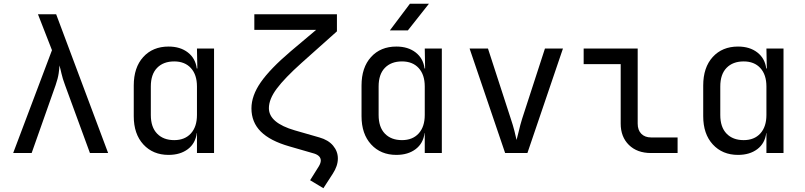

<svg xmlns="http://www.w3.org/2000/svg" viewBox="-20 -805 4234 1010"><path d="M49.3 0 253.4 -541 179.7 -730H275.4L548.8 0H453.1L322.3 -356.9Q309.1 -392.1 303.2 -418.9Q297.4 -445.8 292.5 -460.9Q292.5 -445.8 288.6 -418.9Q284.7 -392.1 272.5 -356.9L146.5 0Z M866.7 9.8Q784.7 9.8 734.1 -45.2Q683.6 -100.1 683.6 -193.8V-355Q683.6 -450.2 733.6 -505.1Q783.7 -560.1 866.7 -560.1Q928.2 -560.1 968.3 -529.1Q1008.3 -498 1015.1 -444.8H1018.1L1016.1 -549.8H1106V0H1016.1V-105H1015.1Q1008.3 -50.8 968.3 -20.5Q928.2 9.8 866.7 9.8ZM896.5 -67.9Q952.1 -67.9 984.1 -103Q1016.1 -138.2 1016.1 -200.2V-350.1Q1016.1 -412.1 984.1 -447Q952.1 -481.9 896.5 -481.9Q839.4 -481.9 806.4 -448Q773.4 -414.1 773.4 -350.1V-200.2Q773.4 -136.2 806.4 -102.1Q839.4 -67.9 896.5 -67.9Z M1681.2 185.1 1611.3 143.1 1657.2 69.8Q1667 53.7 1667.5 40Q1667.5 14.2 1633.3 2.9L1501.5 -35.2Q1400.9 -64 1351.8 -113Q1302.7 -162.1 1302.7 -234.9Q1302.7 -301.8 1351.8 -372.3Q1400.9 -442.9 1509.3 -535.2L1643.1 -647.9H1317.9V-730H1752.4V-640.1L1566.4 -474.1Q1477.1 -394 1435.8 -338.6Q1394.5 -283.2 1394.5 -235.8Q1394.5 -158.7 1531.2 -119.1L1660.2 -82Q1707 -68.8 1732.2 -38.8Q1757.3 -8.8 1757.3 28.8Q1757.3 67.9 1730.5 108.9Z M2030.8 -645 2136.2 -785.2H2236.3L2125.5 -645ZM2064.9 9.8Q1982.9 9.8 1932.4 -45.2Q1881.8 -100.1 1881.8 -193.8V-355Q1881.8 -450.2 1931.9 -505.1Q1981.9 -560.1 2064.9 -560.1Q2126.5 -560.1 2166.5 -529.1Q2206.5 -498 2213.4 -444.8H2216.3L2214.4 -549.8H2304.2V0H2214.4V-105H2213.4Q2206.5 -50.8 2166.5 -20.5Q2126.5 9.8 2064.9 9.8ZM2094.7 -67.9Q2150.4 -67.9 2182.4 -103Q2214.4 -138.2 2214.4 -200.2V-350.1Q2214.4 -412.1 2182.4 -447Q2150.4 -481.9 2094.7 -481.9Q2037.6 -481.9 2004.6 -448Q1971.7 -414.1 1971.7 -350.1V-200.2Q1971.7 -136.2 2004.6 -102.1Q2037.6 -67.9 2094.7 -67.9Z M2637.2 0 2450.2 -549.8H2546.9L2667 -180.2Q2678.2 -147 2686 -116.7Q2693.8 -86.4 2697.3 -68.8Q2702.1 -85.9 2709.5 -116.7Q2716.3 -147 2726.6 -180.2L2846.7 -549.8H2941.4L2754.4 0Z M3404.8 0Q3331.5 0 3288.3 -42.5Q3245.1 -85 3245.1 -154.8V-467.8H3050.3V-549.8H3334.5V-154.8Q3334.5 -120.6 3353.5 -101.3Q3372.6 -82 3404.8 -82H3544.4V0Z M3862.3 9.8Q3780.3 9.8 3729.7 -45.2Q3679.2 -100.1 3679.2 -193.8V-355Q3679.2 -450.2 3729.2 -505.1Q3779.3 -560.1 3862.3 -560.1Q3923.8 -560.1 3963.9 -529.1Q4003.9 -498 4010.7 -444.8H4013.7L4011.7 -549.8H4101.6V0H4011.7V-105H4010.7Q4003.9 -50.8 3963.9 -20.5Q3923.8 9.8 3862.3 9.8ZM3892.1 -67.9Q3947.8 -67.9 3979.7 -103Q4011.7 -138.2 4011.7 -200.2V-350.1Q4011.7 -412.1 3979.7 -447Q3947.8 -481.9 3892.1 -481.9Q3835 -481.9 3802 -448Q3769 -414.1 3769 -350.1V-200.2Q3769 -136.2 3802 -102.1Q3835 -67.9 3892.1 -67.9Z"/></svg>

Font: UDEV Gothic 35
Style: Regular
Weight: 400
Version: v2.1.0; ttfautohint (v1.8.4.7-5d5b-dirty) -l 6 -r 45 -G 200 